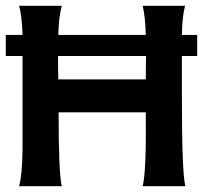

<svg xmlns="http://www.w3.org/2000/svg" viewBox="-26 -645 703 665"><path d="M657 -524V-451H604V-383V-310Q604 -46 616 0H468Q481 -46 479 -256H177Q177 -44 188 0H40Q51 -38 52 -127V-312V-451H-6V-524H52Q50 -591 40 -625H188Q177 -584 176 -524H479Q477 -591 468 -625H615Q605 -588 604 -524ZM480 -451H175Q175 -401 176 -370H479Q479 -416 480 -451Z"/></svg>

Font: GFS Neohellenic Rg
Style: Bold
Weight: 700
Designer: Designed by Takis Katsoulidis and George D. Matthiopoulos.
Foundry: Designed by Takis Katsoulidis and George D. Matthiopoulos.
Version: Version 1.0